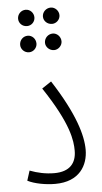

<svg xmlns="http://www.w3.org/2000/svg" viewBox="-55 -815 456 855"><g transform="rotate(-5 173.0 -388.0)"><path d="M93 -707C113 -707 129 -723 129 -743C129 -763 113 -780 93 -780C72 -780 56 -763 56 -743C56 -723 72 -707 93 -707ZM205 -707C224 -707 241 -723 241 -743C241 -763 224 -780 205 -780C184 -780 167 -763 167 -743C167 -723 184 -707 205 -707ZM92 -590C112 -590 128 -607 128 -626C128 -647 112 -664 92 -664C71 -664 55 -647 55 -626C55 -607 71 -590 92 -590ZM204 -590C223 -590 240 -607 240 -626C240 -647 223 -664 204 -664C183 -664 166 -647 166 -626C166 -607 183 -590 204 -590ZM34 -21C65 -5 115 4 157 4C266 4 305 -67 305 -136C305 -199 278 -297 178 -452L136 -424C248 -256 256 -180 256 -136C256 -81 227 -44 157 -44C119 -44 82 -52 48 -65Z"/></g></svg>

Font: Noto Sans Arabic UI XCn Lt
Style: Regular
Weight: 300
Width: 2
Designer: Monotype Design Team, Nadine Chahine and Nizar Qandah
Foundry: Monotype Imaging Inc.
Version: Version 2.010